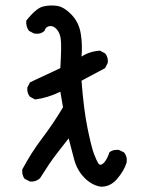

<svg xmlns="http://www.w3.org/2000/svg" viewBox="-20 -706 540 716"><path d="M354 -10Q321 -16 294 -44Q267 -72 256.5 -111.5Q246 -151 236 -190Q182 -122 164 -95Q146 -68 129 -41Q113 -27 92 -29L72 -39Q61 -53 63 -74Q96 -136 138 -191.5Q180 -247 215 -306L205 -364Q158 -341 111 -335L92 -345Q80 -358 82 -380L92 -399L205 -452Q210 -537 206.5 -561Q203 -585 190.5 -598Q178 -611 164 -608.5Q150 -606 146 -591Q131 -577 107 -581L88 -591Q76 -607 78 -629Q115 -676 141.5 -682Q168 -688 193.5 -684Q219 -680 246.5 -651.5Q274 -623 281 -581.5Q288 -540 284 -495Q315 -515 353 -517L372 -507Q384 -493 382 -472L372 -452L284 -405Q292 -298 306.5 -227.5Q321 -157 330.5 -132Q340 -107 347 -96.5Q354 -86 366.5 -98Q379 -110 388 -138Q401 -149 423 -147L442 -138Q456 -122 452 -99Q442 -68 416 -38Q390 -8 354 -10Z"/></svg>

Font: Kosefont JP
Style: Regular
Weight: 400
Designer: Nozomi Seto 瀬戸のぞみ
Version: Version 3.00;June 19, 2020